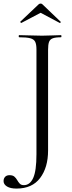

<svg xmlns="http://www.w3.org/2000/svg" viewBox="-66 -824 408 1087"><path d="M279.6 -625Q281.8 -625 281.8 -619Q281.8 -613 279.6 -613Q248.2 -613 232.4 -607Q216.6 -601 211.4 -586Q206.2 -571 206.2 -542V28Q206.2 124 161.1 183.8Q116 243.6 27.4 243.6Q-7.2 243.6 -26.5 231.7Q-45.8 219.8 -45.8 201.2Q-45.8 186.4 -37 177.1Q-28.2 167.8 -12.2 167.8Q6.2 167.8 15.6 176.1Q25 184.4 31.3 195.6Q37.6 206.8 45.7 215.5Q53.8 224.2 69 224.2Q103.6 224.2 122 183.5Q140.4 142.8 140.4 49.2V-544Q140.4 -573 133.2 -587.5Q126 -602 105.2 -607.5Q84.4 -613 42 -613Q40 -613 40 -619Q40 -625 42 -625Q71.4 -625 104 -623.5Q136.6 -622 172.2 -622Q204.8 -622 231.5 -623.5Q258.2 -625 279.6 -625ZM49 -701.2 152 -798.8Q157 -803.8 164 -803.8Q171 -803.8 175 -798.8L277 -701.2Q280 -700.2 277 -696.7Q274 -693.2 272 -694.2L164 -751.6L55 -694.2Q54 -693.2 50.5 -696.7Q47 -700.2 49 -701.2Z"/></svg>

Font: Cormorant Infant Light
Style: Regular
Weight: 300
Designer: Christian Thalmann (Catharsis Fonts)
Foundry: Catharsis Fonts
Version: Version 4.001